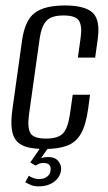

<svg xmlns="http://www.w3.org/2000/svg" viewBox="-20 -524 388 688"><path d="M140.6 9.9Q104.9 9.9 79.9 3.9Q55 -2.1 40.6 -17.5Q26.1 -32.9 22.3 -61.2Q18.5 -89.6 24.7 -134L59.4 -381.5Q69.7 -452 105 -478.2Q140.3 -504.4 212.6 -504.4Q284.2 -504.4 312.2 -478.2Q340.2 -452 329.9 -381.5L321 -317.5H259L268.7 -386.6Q275 -429.9 263.3 -449.3Q251.6 -468.6 207.3 -468.6Q164 -468.6 146.3 -449.3Q128.5 -429.9 122.2 -386.6L83.8 -113Q77.5 -65.3 89.4 -46.4Q101.2 -27.4 144.5 -27.4Q188.8 -27.4 206.1 -46.4Q223.3 -65.3 230.3 -113L240.6 -184.5H302.6L295.9 -134.2Q287.7 -74.9 269.4 -44Q251.1 -13.1 219.5 -1.6Q187.9 9.9 140.6 9.9ZM117.2 143.8Q101.6 143.8 89.6 138.5Q77.7 133.2 70.3 129.2L83.4 105.7Q88.4 110 99.4 113.9Q110.4 117.8 118.2 117.8Q138.3 117.8 149.1 108.9Q160 99.9 161 87.4Q165.4 59.8 134.6 59.8Q127.9 59.8 120.7 62.5Q113.5 65.2 107.2 69.3L88.7 58L128.4 0H156.9L122.5 49.1L117.2 47.3Q124.9 42.6 134.2 40.6Q143.5 38.7 152.2 38.7Q177.8 38.7 189.4 53.8Q201 68.9 198.7 86.2Q195.4 111.2 173.7 127.5Q151.9 143.8 117.2 143.8Z"/></svg>

Font: Alumni Sans SC Thin
Style: Italic
Weight: 100
Italic angle: -8°
Designer: Robert E. Leuschke
Foundry: Robert E. Leuschke
Version: Version 1.016